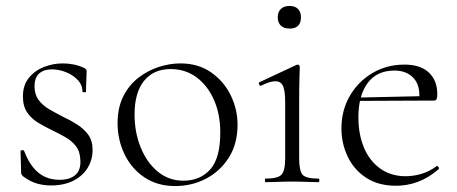

<svg xmlns="http://www.w3.org/2000/svg" viewBox="-20 -612 1535 645"><path d="M96 -322Q96 -295 109.5 -276.5Q123 -258 144.5 -245.5Q166 -233 189 -221Q215 -209 238 -194.5Q261 -180 276 -160Q291 -140 291 -108Q291 -76 275 -49Q259 -22 227.5 -5.5Q196 11 151 11Q127 11 104 4.5Q81 -2 57 -20Q55 -22 53 -25Q51 -28 51 -32L49 -104Q49 -107 54.5 -107.5Q60 -108 61 -105Q74 -71 91.5 -49.5Q109 -28 131 -18Q153 -8 180 -8Q215 -8 233.5 -24.5Q252 -41 250 -74Q249 -103 235 -121Q221 -139 200 -151Q179 -163 156 -174Q131 -186 108.5 -199.5Q86 -213 71.5 -234Q57 -255 57 -288Q57 -326 77 -350.5Q97 -375 127.5 -387Q158 -399 191 -399Q209 -399 227 -395.5Q245 -392 262 -384Q271 -380 271 -373Q271 -358 270 -341Q269 -324 269 -304Q269 -302 263 -302Q257 -302 257 -304Q257 -327 240.5 -344Q224 -361 200.5 -370Q177 -379 154 -379Q127 -379 111.5 -365Q96 -351 96 -322Z M568 13Q509 13 465.5 -16Q422 -45 398.5 -93.5Q375 -142 375 -198Q375 -250 394 -288Q413 -326 444.5 -350.5Q476 -375 513 -387Q550 -399 586 -399Q646 -399 689 -369Q732 -339 755 -292Q778 -245 778 -193Q778 -129 749 -83Q720 -37 672.5 -12Q625 13 568 13ZM596 -5Q652 -5 686 -42.5Q720 -80 720 -167Q720 -228 699 -276Q678 -324 640.5 -352Q603 -380 553 -380Q496 -380 464 -340.5Q432 -301 432 -227Q432 -168 452.5 -117Q473 -66 510 -35.5Q547 -5 596 -5Z M872 0Q870 0 870 -6Q870 -12 872 -12Q913 -12 925.5 -25Q938 -38 938 -81V-270Q938 -306 931 -322.5Q924 -339 905 -339Q896 -339 884.5 -335.5Q873 -332 857 -324Q853 -323 850.5 -328.5Q848 -334 852 -336L976 -394Q979 -395 980 -395Q982 -395 984.5 -393Q987 -391 987 -388Q987 -381 986 -349.5Q985 -318 985 -271V-81Q985 -38 996.5 -25Q1008 -12 1050 -12Q1053 -12 1053 -6Q1053 0 1050 0Q1033 0 1010 -1Q987 -2 961 -2Q936 -2 913 -1Q890 0 872 0ZM953 -516Q934 -516 923.5 -526Q913 -536 913 -554Q913 -572 923.5 -582Q934 -592 953 -592Q971 -592 981 -582Q991 -572 991 -554Q991 -516 953 -516Z M1311 12Q1250 12 1209 -15.5Q1168 -43 1147.5 -87Q1127 -131 1127 -180Q1127 -241 1155 -289.5Q1183 -338 1231 -366.5Q1279 -395 1339 -395Q1392 -395 1420.5 -368.5Q1449 -342 1449 -296Q1449 -285 1447 -279.5Q1445 -274 1437 -274H1388Q1393 -324 1369.5 -349.5Q1346 -375 1305 -375Q1246 -375 1215 -333Q1184 -291 1184 -218Q1184 -161 1202.5 -116.5Q1221 -72 1257 -46Q1293 -20 1343 -20Q1369 -20 1396 -28Q1423 -36 1447 -54Q1449 -56 1452.5 -51.5Q1456 -47 1454 -44Q1419 -14 1383.5 -1Q1348 12 1311 12ZM1171 -273 1170 -284 1400 -289V-274Z"/></svg>

Font: Cormorant Light
Style: Regular
Weight: 300
Designer: Christian Thalmann (Catharsis Fonts)
Foundry: Catharsis Fonts
Version: Version 4.000